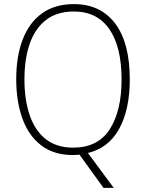

<svg xmlns="http://www.w3.org/2000/svg" viewBox="-20 -745 711 935"><path d="M612 -358Q612 -212 560.5 -118Q509 -24 408 0L534 170H484L367 8Q349 10 335 10Q241 10 179.5 -38Q118 -86 88.5 -169.5Q59 -253 59 -359Q59 -472 91 -554Q123 -636 185.5 -680.5Q248 -725 340 -725Q469 -725 540.5 -631Q612 -537 612 -358ZM99 -359Q99 -258 125 -183Q151 -108 203.5 -67Q256 -26 336 -26Q457 -26 514.5 -115.5Q572 -205 572 -358Q572 -517 512.5 -603Q453 -689 340 -689Q258 -689 204.5 -648Q151 -607 125 -532.5Q99 -458 99 -359Z"/></svg>

Font: Noto Sans Gurmukhi SemiCondensed ExtraLight
Style: Regular
Weight: 200
Width: 4
Designer: Jelle Bosma - Monotype Design Team
Foundry: Monotype Imaging Inc.
Version: Version 2.004; ttfautohint (v1.8.4.7-5d5b)